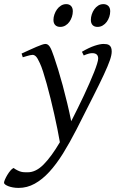

<svg xmlns="http://www.w3.org/2000/svg" viewBox="-108 -671 581 935"><path d="M436 -419.9Q436 -403.3 427 -377.2Q418 -351.1 397.7 -307.4Q377.4 -263.7 344.5 -198.7Q311.5 -133.8 264.2 -40Q231.4 23.9 199 76.2Q166.5 128.4 132.3 165.8Q98.1 203.1 61 223.6Q23.9 244.1 -17.6 244.1Q-32.2 244.1 -45.2 241.7Q-58.1 239.3 -67.6 235.6Q-77.1 231.9 -82.8 227.5Q-88.4 223.1 -88.4 219.2Q-88.4 213.4 -83.7 202.9Q-79.1 192.4 -72.3 180.9Q-65.4 169.4 -57.4 159.9Q-49.3 150.4 -42.5 147Q-30.8 154.8 -21.7 159.2Q-12.7 163.6 -4.9 165.5Q2.9 167.5 10.7 167.7Q18.6 168 27.3 168Q66.9 168 104.7 129.6Q142.6 91.3 183.6 21.5Q178.7 -6.8 171.6 -42.5Q164.6 -78.1 156 -115.7Q147.5 -153.3 138.2 -191.2Q128.9 -229 119.6 -262.2Q110.4 -295.4 101.8 -322Q93.3 -348.6 85.9 -363.8Q74.7 -388.7 66.9 -396.2Q59.1 -403.8 50.8 -403.8Q46.4 -403.8 38.3 -402.1Q30.3 -400.4 22.5 -397.9Q13.2 -395.5 2.9 -392.1L-2.9 -410.2Q17.6 -419.4 36.1 -428Q54.7 -436.5 69.6 -442.9Q84.5 -449.2 95.7 -453.1Q106.9 -457 112.8 -457Q119.6 -457 124.8 -453.6Q129.9 -450.2 134.8 -442.9Q139.6 -435.5 144.3 -423.6Q148.9 -411.6 154.8 -395Q164.1 -368.7 175 -332.8Q186 -296.9 197.3 -255.4Q208.5 -213.9 219.2 -169.2Q230 -124.5 238.8 -80.6Q254.4 -111.3 270.3 -143.3Q286.1 -175.3 300.8 -206.5Q315.4 -237.8 327.9 -266.4Q340.3 -294.9 349.9 -318.8Q359.4 -342.8 364.7 -360.1Q370.1 -377.4 370.1 -386.2Q370.1 -410.6 344.2 -412.1Q328.6 -413.6 299.8 -400.9L291 -418.9Q326.2 -439.5 352.8 -448.2Q379.4 -457 396 -457Q404.3 -457 411.6 -455.8Q418.9 -454.6 424.3 -450.7Q429.7 -446.8 432.9 -439.5Q436 -432.1 436 -419.9ZM246.6 -616.2Q246.6 -602.5 242.2 -589.1Q237.8 -575.7 230 -564.7Q222.2 -553.7 210.7 -546.9Q199.2 -540 185.5 -540Q169.9 -540 161.1 -548.8Q152.3 -557.6 152.3 -574.2Q152.3 -587.4 157 -600.8Q161.6 -614.3 169.7 -625.5Q177.7 -636.7 189.2 -643.8Q200.7 -650.9 214.4 -650.9Q229.5 -650.9 238 -641.8Q246.6 -632.8 246.6 -616.2ZM428.7 -616.2Q428.7 -602.5 424.3 -589.1Q419.9 -575.7 411.9 -564.7Q403.8 -553.7 392.3 -546.9Q380.9 -540 366.7 -540Q351.6 -540 343 -548.8Q334.5 -557.6 334.5 -574.2Q334.5 -587.4 338.9 -600.8Q343.3 -614.3 351.1 -625.5Q358.9 -636.7 370.1 -643.8Q381.3 -650.9 395.5 -650.9Q410.6 -650.9 419.7 -641.8Q428.7 -632.8 428.7 -616.2Z"/></svg>

Font: Gentium Plus APac
Style: Italic
Weight: 400
Italic angle: -8°
Designer: J. Victor Gaultney, Annie Olsen, Iska Routamaa, Becca Hirsbrunner
Foundry: SIL International
Version: Version 5.000